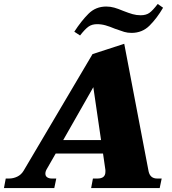

<svg xmlns="http://www.w3.org/2000/svg" viewBox="-56 -949 870 969"><path d="M348 -770 319 -789Q354 -843 390.5 -879.5Q427 -916 480 -916Q501 -916 520.5 -910.5Q540 -905 566 -894Q594 -883 613.5 -877.5Q633 -872 654 -872Q681 -872 698 -884Q715 -896 740 -929L767 -910Q736 -857 699 -820Q662 -783 608 -783Q588 -783 571 -788Q554 -793 524 -804Q498 -815 477 -821Q456 -827 434 -827Q408 -827 390.5 -814.5Q373 -802 348 -770ZM737 -48H760L750 0H404L413 -48H436Q476 -48 476 -82V-91L464 -174H225L182 -99Q173 -85 173 -73Q173 -60 182.5 -54Q192 -48 205 -48H228L218 0H-36L-27 -48H-10Q11 -48 31 -57.5Q51 -67 63 -87L411 -676L571 -728L694 -84Q702 -48 737 -48ZM454 -242 415 -509 263 -242Z"/></svg>

Font: Taviraj Black
Style: Italic
Weight: 900
Italic angle: -12°
Designer: Katatrad Team
Foundry: CadsonDemak
Version: Version 1.001